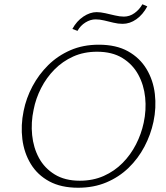

<svg xmlns="http://www.w3.org/2000/svg" viewBox="-20 -875 779 902"><path d="M347 7Q267 7 211.5 -23Q156 -53 124.5 -105Q93 -157 85 -221.5Q77 -286 91 -354Q103 -414 132.5 -469.5Q162 -525 206.5 -569Q251 -613 310.5 -639Q370 -665 444 -665Q526 -665 581.5 -634Q637 -603 668.5 -550.5Q700 -498 707.5 -433.5Q715 -369 701 -303Q688 -242 658.5 -186Q629 -130 584 -86.5Q539 -43 479.5 -18Q420 7 347 7ZM355 -26Q417 -26 467.5 -48.5Q518 -71 556 -109.5Q594 -148 619 -197Q644 -246 655 -298Q668 -358 662 -417Q656 -476 629.5 -524.5Q603 -573 555 -602.5Q507 -632 436 -632Q374 -632 324 -609.5Q274 -587 236 -548.5Q198 -510 173 -461Q148 -412 138 -360Q125 -300 131 -240.5Q137 -181 163 -133Q189 -85 237 -55.5Q285 -26 355 -26ZM344 -730 320 -739Q340 -776 371.5 -797Q403 -818 434 -818Q452 -818 474.5 -813Q497 -808 520 -802.5Q543 -797 562 -797Q589 -797 612 -813.5Q635 -830 649 -855L672 -845Q651 -806 620.5 -784.5Q590 -763 556 -763Q535 -763 512.5 -768.5Q490 -774 469 -779Q448 -784 429 -784Q405 -784 381.5 -769.5Q358 -755 344 -730Z"/></svg>

Font: Ysabeau Office ExtraLight
Style: Italic
Weight: 250
Italic angle: -12°
Designer: Christian Thalmann (Catharsis Fonts)
Version: Version 2.001;gftools[0.9.30]; featfreeze: tnum,lnum,ss02